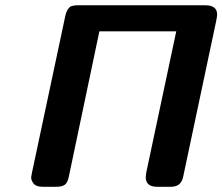

<svg xmlns="http://www.w3.org/2000/svg" viewBox="-20 -714 850 734"><path d="M99.1 -36.1Q99.1 -38.1 102.1 -53.2L230 -654.8Q234.9 -677.7 249 -689Q262.2 -693.8 275.9 -693.8H765.1Q810.1 -693.8 810.1 -658.2Q810.1 -650.4 805.2 -627.9L680.2 -38.1Q672.4 0 633.8 0Q633.8 0 580.1 0Q537.1 0 537.1 -37.1Q537.1 -42 539.1 -54.2L653.8 -594.2H359.9L243.2 -39.1Q238.3 -15.1 227.5 -7.6Q216.8 0 195.8 0H143.1Q118.2 0 108.6 -12Q99.1 -23.9 99.1 -36.1Z"/></svg>

Font: CMU Sans Serif
Style: BoldOblique
Weight: 700
Italic angle: -12°
Version: Version 0.7.0